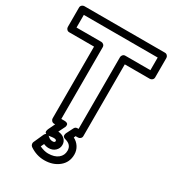

<svg xmlns="http://www.w3.org/2000/svg" viewBox="-266 -849 1109 1233"><g transform="rotate(30 288.0 -233.0)"><path d="M-36.1 -557.1V-701.2Q-36.1 -711.9 -28.3 -719Q-20.5 -726.1 -11.2 -726.1H586.9Q597.7 -726.1 604.7 -718.3Q611.8 -710.4 611.8 -701.2V-557.1Q611.8 -546.4 604 -539.3Q596.2 -532.2 586.9 -532.2H400.9V0Q400.9 10.7 393.1 17.8Q385.3 24.9 376 24.9H357.9L352.1 38.1Q378.9 51.8 394.5 76.4Q410.2 101.1 410.2 131.8Q410.2 189.9 366.9 224.9Q323.7 259.8 259.8 259.8Q201.7 259.8 150.9 225.1Q144 220.2 141.4 210.7Q138.7 201.2 142.1 193.8L173.8 123Q174.3 121.6 175.3 119.6Q176.3 117.7 179.9 113Q183.6 108.4 187.7 106.4Q191.9 104.5 199 106.2Q206.1 107.9 213.9 115.2Q226.6 127.9 246.1 127.9Q263.2 127.9 263.2 116.2Q263.2 105 242.2 105Q232.4 105 210 108.9H199.2Q199.2 108.4 195.8 108.9Q192.4 109.4 188.2 107.4Q184.1 105.5 180.9 102.5Q177.7 99.6 178 91.8Q178.2 84 183.1 73.2L206.1 24.9H198.2Q187.5 24.9 180.2 17.1Q172.9 9.3 172.9 0V-532.2H-11.2Q-22 -532.2 -29.1 -540Q-36.1 -547.9 -36.1 -557.1ZM14.2 -582H198.2Q207.5 -582 215.3 -575Q223.1 -567.9 223.1 -557.1V-24.9H246.1Q258.3 -24.9 265.1 -21.2Q272 -17.6 273.2 -12.2Q274.4 -6.8 273.7 -1.5Q272.9 3.9 271 7.8L269 11.2L247.1 55.2Q274.9 56.6 293.9 73.5Q313 90.3 313 116.2Q313 142.6 293.7 160.4Q274.4 178.2 246.1 178.2Q226.6 178.2 208 169.9L196.8 193.8Q231.4 210 259.8 210Q306.6 210 333.3 188.5Q359.9 167 359.9 131.8Q359.9 87.9 311 75.2Q301.3 72.8 296.4 67.9Q291.5 63 291.5 57.1Q291.5 51.3 292.5 47.4Q293.5 43.5 294.9 40L320.8 -11.2Q327.6 -24.9 342.8 -24.9H351.1V-557.1Q351.1 -566.4 358.2 -574.2Q365.2 -582 376 -582H562V-675.8H14.2Z"/></g></svg>

Font: Trueno Bold Outline
Style: Regular
Weight: 700
Width: 6
Designer: Julieta Ulanovsky
Foundry: Julieta Ulanovsky
Version: Version 3.001b | FøM Fix